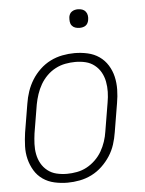

<svg xmlns="http://www.w3.org/2000/svg" viewBox="-52 -751 604 801"><g transform="rotate(-5 250.0 -350.5)"><path d="M199 8Q171 8 144 2Q117 -4 95.5 -19Q74 -34 60.5 -56.5Q47 -79 40.5 -105Q34 -131 35 -159Q36 -187 40 -215L60 -335Q64 -361 72.5 -386Q81 -411 95 -433.5Q109 -456 129 -475Q149 -494 173 -506Q197 -518 223 -523Q249 -528 274 -528Q302 -528 329 -522Q356 -516 377.5 -501Q399 -486 413 -463.5Q427 -441 433 -415Q439 -389 438.5 -361Q438 -333 433 -305L413 -185Q409 -159 401 -134Q393 -109 378.5 -86.5Q364 -64 344 -45Q324 -26 300 -14Q276 -2 250 3Q224 8 199 8ZM200 -29Q220 -29 241.5 -33Q263 -37 282.5 -47.5Q302 -58 318.5 -74Q335 -90 346 -109Q357 -128 364 -149Q371 -170 374 -191L394 -311Q398 -333 398.5 -355Q399 -377 395 -398Q391 -419 381 -437Q371 -455 354.5 -468Q338 -481 317.5 -486Q297 -491 274 -491Q254 -491 232.5 -487Q211 -483 191 -472.5Q171 -462 155 -446Q139 -430 128 -411Q117 -392 110 -371Q103 -350 99 -329L79 -209Q76 -187 75 -165Q74 -143 78 -122Q82 -101 92 -83Q102 -65 118.5 -52Q135 -39 156 -34Q177 -29 200 -29ZM305 -631Q295 -631 286.5 -634Q278 -637 272.5 -644Q267 -651 266 -660.5Q265 -670 266 -680Q267 -686 270 -692Q273 -698 279 -702Q285 -706 291.5 -707.5Q298 -709 304 -709Q314 -709 322.5 -706Q331 -703 336.5 -696Q342 -689 343.5 -679.5Q345 -670 343 -660Q342 -654 339 -648Q336 -642 330.5 -638Q325 -634 318 -632.5Q311 -631 305 -631Z"/></g></svg>

Font: Iosevka Term Curly XLt Obl
Style: Regular
Weight: 200
Italic angle: -9°
Designer: Belleve Invis
Foundry: Belleve Invis
Version: Version 32.3.0